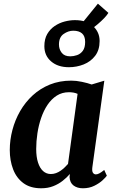

<svg xmlns="http://www.w3.org/2000/svg" viewBox="-20 -1001 620 1031"><path d="M475.9 -103.1Q473.2 -81.8 479.1 -73.2Q485 -64.6 494.9 -64.6Q502.8 -64.6 513.2 -69.9Q523.5 -75.2 539.7 -88.4L553.7 -57.5Q548.7 -49.7 531.3 -33.4Q513.9 -17.1 486.8 -3.6Q459.7 10 425.1 10Q394.9 10 375 -4.8Q355.1 -19.6 353.5 -50.7L355.3 -66.7Q339 -47.8 316.7 -30.2Q294.4 -12.5 265.8 -1.3Q237.2 10 201.1 10Q142.8 10 105.4 -17.8Q68 -45.6 50.3 -92.4Q32.5 -139.1 32.5 -195.4Q32.5 -249.6 46.7 -303.2Q60.8 -356.9 88.2 -404.5Q115.7 -452.2 155.8 -489.1Q195.9 -525.9 247.9 -547Q300 -568 363 -568Q389.5 -568 420.2 -561.5Q450.8 -555.1 472.2 -547.3L540.2 -567.7ZM396.6 -497Q386.1 -501.7 374.4 -503.8Q362.7 -505.8 350.6 -505.8Q313.6 -505.8 284.9 -487.6Q256.3 -469.3 235.3 -438.2Q214.4 -407 200.9 -367.4Q187.3 -327.8 180.9 -285Q174.4 -242.2 174.4 -201.1Q174.4 -158.3 184.2 -128.1Q194 -97.9 211.6 -82.2Q229.3 -66.5 252.9 -66.5Q267.7 -66.5 280.8 -71.4Q293.9 -76.2 305.4 -84.2Q317 -92.1 326.9 -101.7Q336.9 -111.2 345.2 -120.7ZM349.9 -640.1Q290.7 -640.1 254.5 -671.3Q218.2 -702.4 218.2 -752.8Q218.2 -791.5 233.6 -818.2Q249.1 -844.8 273.8 -861.4Q298.6 -878.1 327.3 -885.5Q356 -892.9 382.4 -892.9Q445.1 -892.9 480 -860.6Q514.9 -828.2 514.9 -781Q514.9 -732.6 491 -701.3Q467.1 -670.1 429.5 -655.1Q391.8 -640.1 349.9 -640.1ZM357.1 -698.5Q375.1 -698.5 393.6 -704.9Q412.1 -711.2 424.7 -728.1Q437.2 -745 437.2 -775.9Q437.2 -806.9 420.6 -821.5Q404 -836.1 373.3 -836.1Q346.9 -836.1 321.8 -818.7Q296.6 -801.3 296.6 -762Q296.6 -736.8 311.3 -717.7Q326 -698.5 357.1 -698.5ZM432.3 -823.3 400.1 -851.1 505.7 -981.3 562 -931.9Q554.4 -919.1 539.1 -903.2Q523.8 -887.3 505.2 -871.5Q486.6 -855.7 468.5 -843.5Q450.3 -831.4 437.1 -825.9Z"/></svg>

Font: Merriweather Light
Style: Italic
Weight: 300
Italic angle: -7.8°
Designer: Eben Sorkin
Foundry: Eben Sorkin
Version: Version 2.101